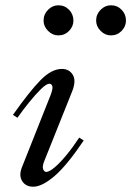

<svg xmlns="http://www.w3.org/2000/svg" viewBox="-20 -700 497 727"><path d="M106 7Q78 7 64.5 -13.5Q51 -34 62 -64L172 -341Q181 -365 178 -374Q175 -383 167 -383Q156 -383 135.5 -363Q115 -343 91 -313.5Q67 -284 46 -254L29 -265Q91 -353 133 -396Q175 -439 214 -439Q242 -439 255.5 -417Q269 -395 254 -356L148 -91Q139 -69 143.5 -59Q148 -49 155 -49Q166 -49 186 -65.5Q206 -82 230.5 -111.5Q255 -141 280 -179L297 -168Q233 -73 186 -33Q139 7 106 7ZM201 -566Q179 -566 162 -583Q145 -600 145 -622Q145 -646 162 -663Q179 -680 201 -680Q225 -680 241.5 -663Q258 -646 258 -622Q258 -600 241.5 -583Q225 -566 201 -566ZM400 -566Q378 -566 361 -583Q344 -600 344 -622Q344 -646 361 -663Q378 -680 400 -680Q424 -680 440.5 -663Q457 -646 457 -622Q457 -600 440.5 -583Q424 -566 400 -566Z"/></svg>

Font: Ibarra Real Nova Medium
Style: Italic
Weight: 500
Italic angle: -22°
Designer: Jose Maria Ribagorda & Octavio Pardo
Foundry: Octavio Pardo
Version: Version 2.000